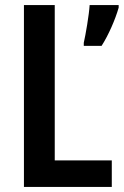

<svg xmlns="http://www.w3.org/2000/svg" viewBox="-20 -734 486 754"><path d="M74 0H419V-104H195V-714H74ZM446 -704V-714H332C330 -677 316 -596 309 -566V-554H379C406 -596 433 -658 446 -704Z"/></svg>

Font: Noto Sans Khmer Condensed SemiBold
Style: Regular
Weight: 600
Width: 3
Designer: Danh Hong and the Monotype Design Team
Foundry: Monotype Imaging Inc.
Version: Version 2.004